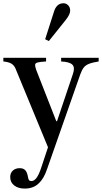

<svg xmlns="http://www.w3.org/2000/svg" viewBox="-26 -870 610 1148"><path d="M121.5 257.5Q83 257.5 59 238.8Q35 220 35 189Q35 164.5 50.8 150Q66.5 135.5 92 135.5Q112 135.5 123.5 146.2Q135 157 140 182Q143 201 147.2 206.8Q151.5 212.5 162 212.5Q178 212.5 192.2 193.8Q206.5 175 220.5 132.5L261 10.5L65.5 -463Q56.5 -481.5 40.5 -490.5Q24.5 -499.5 -6 -502.5V-524.5H249.5V-502.5Q215 -500.5 200 -496.8Q185 -493 184 -483.5Q183 -474 190 -453.5L310.5 -145.5H315L409 -425Q423.5 -464.5 407.8 -482.2Q392 -500 339.5 -502.5V-524.5H564V-502.5Q526.5 -496.5 505.8 -488.2Q485 -480 474 -465.2Q463 -450.5 453.5 -424L256 139.5Q245.5 171 233 191.8Q220.5 212.5 207.5 224.5Q175.5 257.5 121.5 257.5ZM266 -624.5 244 -635.5 297 -801Q304 -824 317.8 -837.2Q331.5 -850.5 354 -850.5Q370 -850.5 381.8 -838.2Q393.5 -826 393.5 -807Q393.5 -794.5 386.5 -780.2Q379.5 -766 363 -745.5Z"/></svg>

Font: Libre Caslon Text
Style: Regular
Weight: 400
Designer: Pablo Impallari, Rodrigo Fuenzalida, Katja Schimmel
Foundry: Pablo Impallari, Rodrigo Fuenzalida
Version: Version 2.000